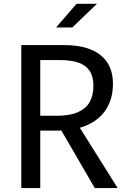

<svg xmlns="http://www.w3.org/2000/svg" viewBox="-20 -960 660 980"><path d="M580.7 0H463.8L278.8 -318.7L367.2 -340.2ZM88.7 0V-730H185.5V0ZM456.8 -522Q456.8 -569.5 437.5 -598.4Q418.2 -627.3 380.1 -640.4Q342 -653.5 283.5 -653.5H150.3V-730H308.7Q384 -730 439.4 -708.9Q494.8 -687.8 525.7 -643.7Q556.5 -599.5 556.5 -531.7Q556.5 -459.3 523.8 -405.7Q491.2 -352 427.8 -322.7Q364.3 -293.3 274.7 -293.3H148.7V-369.2H271.5Q337.7 -369.2 378.8 -387.9Q420 -406.7 438.4 -440.5Q456.8 -474.3 456.8 -522ZM349 -819.8 474.8 -940.5H370.7L266.2 -819.8Z"/></svg>

Font: Monaspace Neon Var
Style: Regular
Weight: 400
Designer: Riley Cran and the Lettermatic Team
Version: Version 1.000 (Monaspace Neon Var)